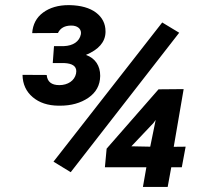

<svg xmlns="http://www.w3.org/2000/svg" viewBox="-20 -737 829 757"><path d="M188 -488.3H233.9C265.1 -486.8 280.8 -476.1 280.8 -456.1C280.8 -453.1 280.3 -450.2 279.8 -446.8C273.9 -418.9 247.6 -401.4 213.9 -401.4C183.1 -401.4 166.5 -414.6 164.1 -441.4L68.8 -441.9C69.3 -405.3 83 -376 108.9 -354C134.8 -332 168.5 -320.8 210.4 -320.3C212.4 -320.3 214.4 -320.3 216.8 -320.3C260.7 -320.3 297.9 -330.6 328.6 -351.6C358.9 -372.6 374.5 -400.9 375 -437C375 -437.5 375 -438.5 375 -439C375 -476.6 356.4 -507.3 318.8 -520.5C369.1 -541.5 395 -571.3 396 -609.9C396 -610.8 396 -612.3 396 -613.3C396 -644 383.3 -668.5 358.4 -687.5C333.5 -706.1 298.8 -715.8 254.4 -716.8C252.9 -716.8 252 -716.8 250.5 -716.8C210 -716.8 176.3 -707 149.9 -687.5C123.5 -668 109.4 -641.1 106.9 -606.4L208.5 -606.9C217.8 -626.5 235.4 -636.2 261.2 -636.2C284.7 -636.2 299.3 -624 299.3 -607.4C299.3 -605.5 299.3 -603.5 298.8 -601.6C293 -572.8 267.6 -556.6 232.4 -555.2H192.9ZM686.5 -607.9 619.6 -648.4 190.9 -99.6 258.8 -58.1ZM704.1 -385.7 605 -384.8 400.4 -150.9 393.6 -77.6H557.1L543.5 0H641.1L655.3 -77.6H696.8L711.9 -158.7L665 -158.2ZM585 -252 593.8 -264.2 572.3 -158.7 498 -160.2Z"/></svg>

Font: Roboto
Style: Bold Italic
Weight: 700
Italic angle: -12°
Designer: Google
Version: Version 2.137; 2017